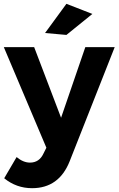

<svg xmlns="http://www.w3.org/2000/svg" viewBox="-30 -785 621 1006"><path d="M318 -765 454 -712 318 -602 206 -612ZM335 60Q279 201 138 201Q56 201 -8 149L57 38Q92 67 127 67Q176 67 198 19L213 -11L-10 -538H149L290 -168L417 -538H571Z"/></svg>

Font: Montserrat-Arabic SemiBold
Style: Regular
Weight: 600
Designer: Mohamed Gaber
Foundry: Kief Type Foundry
Version: Version 5.008;PS 005.008;hotconv 1.0.88;makeotf.lib2.5.64775